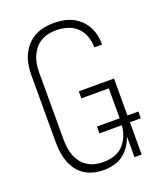

<svg xmlns="http://www.w3.org/2000/svg" viewBox="-139 -831 778 928"><g transform="rotate(-20 250.0 -367.5)"><path d="M234 8Q208 8 183.5 2Q159 -4 137.5 -17.5Q116 -31 101 -51.5Q86 -72 77 -96Q68 -120 64.5 -145Q61 -170 61 -195V-540Q61 -566 65 -592Q69 -618 79.5 -642Q90 -666 107 -686Q124 -706 146.5 -719Q169 -732 195 -737.5Q221 -743 247 -743Q271 -743 295 -739Q319 -735 340.5 -725Q362 -715 380 -698.5Q398 -682 410 -661Q422 -640 427.5 -616Q433 -592 433 -568V-565H393V-568Q393 -596 383 -623.5Q373 -651 352 -670.5Q331 -690 303.5 -698Q276 -706 247 -706Q226 -706 205.5 -701.5Q185 -697 167 -686Q149 -675 136 -658.5Q123 -642 115 -622.5Q107 -603 104 -582Q101 -561 101 -540V-195Q101 -174 104 -153Q107 -132 114.5 -113Q122 -94 135 -77Q148 -60 166 -49Q184 -38 204.5 -33.5Q225 -29 246 -29Q267 -29 287.5 -33.5Q308 -38 326 -49Q344 -60 357 -77Q370 -94 377.5 -113Q385 -132 388 -153Q391 -174 391 -195V-355H250V-391H431V0H394V-107Q386 -82 371 -59.5Q356 -37 334.5 -21Q313 -5 286.5 1.5Q260 8 234 8ZM487 -166H274V-201H487Z"/></g></svg>

Font: Iosevka Term Curly Extralight
Style: Regular
Weight: 200
Designer: Belleve Invis
Foundry: Belleve Invis
Version: Version 32.3.0